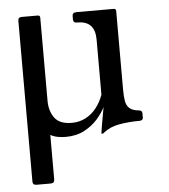

<svg xmlns="http://www.w3.org/2000/svg" viewBox="-48 -483 617 702"><g transform="rotate(-5 261.0 -132.0)"><path d="M58 176Q44 176 44 163V-427Q44 -440 57.2 -440H116Q124.8 -440 124.8 -431.5V-126Q124.8 -89.2 143.1 -63.8Q161.5 -38.2 206.5 -38.2Q233.8 -38.2 256.8 -50Q279.8 -61.8 296.4 -82.9Q313 -104 323 -131.2V-333.2Q323 -368.2 307 -385.1Q291 -402 259 -402H256.2Q243.2 -402 243.2 -415V-427Q243.2 -440 257.8 -440H395Q403.5 -440 403.5 -431.5V-142Q403.5 -117.5 406.5 -100.6Q409.5 -83.8 420.5 -74Q431.5 -64.2 455.5 -62Q466.5 -61 466.5 -50V-35.2Q466.5 -24 453.5 -24Q415.5 -24 380.6 -18.1Q345.8 -12.2 322 6.5Q319.2 9.2 317.5 10.1Q315.8 11 313.8 11H312.5Q312.2 11 311.4 10.8Q310.5 10.5 310.8 8.8Q311.2 3.5 314 -13Q316.8 -29.5 320.4 -49.6Q324 -69.8 326.8 -85.5Q317 -65.2 297.6 -42.9Q278.2 -20.5 248.8 -4.8Q219.2 11 180.5 11Q166.2 11 151.5 8.5Q136.8 6 124 -1.2V163Q124 176 110 176Z"/></g></svg>

Font: Young Serif Light
Style: Regular
Weight: 300
Designer: Bastien Sozeau
Foundry: NBR — Bastien Sozeau
Version: Version 5.001